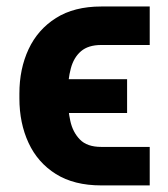

<svg xmlns="http://www.w3.org/2000/svg" viewBox="-20 -566 521 594"><path d="M293.2 -111.5H443.2V7.6H293.2Q209.2 7.6 152.9 -27.6Q96.6 -62.9 68.3 -124Q40 -185.1 40 -261.7V-276.6Q40 -352.9 68.4 -413.8Q96.8 -474.6 153.2 -510.3Q209.6 -545.9 293.2 -545.9H443.2V-426.8H293.2Q253.1 -426.8 230.6 -407.5Q208.1 -388.2 199.1 -354.3Q190 -320.5 189.8 -276.6V-261.7Q190 -226.9 197.5 -192Q205 -157.2 227.2 -134.4Q249.4 -111.5 293.2 -111.5ZM373.2 -320.9V-216.4H134.6V-320.9Z"/></svg>

Font: Inter
Style: Regular
Weight: 400
Designer: Rasmus Andersson
Foundry: rsms
Version: Version 4.000;git-8c9346024